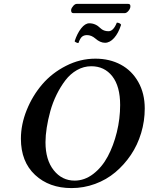

<svg xmlns="http://www.w3.org/2000/svg" viewBox="-20 -961 767 991"><path d="M214.8 -227.1Q214.8 -135.7 257.3 -82.3Q299.8 -28.8 365.2 -28.8Q416.5 -28.8 461.4 -63.2Q506.3 -97.7 536.1 -153.3Q565.9 -209 583 -278.6Q600.1 -348.1 600.1 -418.9Q600.1 -515.6 559.6 -567.4Q519 -619.1 451.2 -619.1Q412.1 -619.1 377.4 -599.4Q342.8 -579.6 317.6 -546.6Q292.5 -513.7 272.2 -472.7Q252 -431.6 239.7 -387.2Q227.5 -342.8 221.2 -302Q214.8 -261.2 214.8 -227.1ZM87.9 -245.1Q87.9 -318.8 117.9 -393.1Q147.9 -467.3 198.2 -525.9Q248.5 -584.5 321 -621.3Q393.6 -658.2 472.2 -658.2Q545.9 -658.2 603.3 -627.4Q660.6 -596.7 693.8 -537.8Q727.1 -479 727.1 -400.9Q727.1 -335.9 708.5 -274.2Q689.9 -212.4 655.5 -161.4Q621.1 -110.4 575.2 -71.8Q529.3 -33.2 470.7 -11.7Q412.1 9.8 349.1 9.8Q233.9 9.8 160.9 -58.3Q87.9 -126.5 87.9 -245.1ZM540 -799.8Q565.4 -799.8 583 -844.2Q590.3 -844.2 596.9 -840.8Q603.5 -837.4 605 -833Q591.3 -790 569.1 -765.1Q546.9 -740.2 522 -740.2Q497.1 -740.2 472.2 -762.2Q451.7 -779.8 429.2 -779.8Q413.6 -779.8 403.6 -771.7Q393.6 -763.7 384.8 -738.8Q379.9 -738.8 373.3 -741.9Q366.7 -745.1 365.2 -748Q378.4 -788.6 398.9 -814.7Q419.4 -840.8 440.9 -840.8Q473.1 -840.8 498 -815.9Q514.2 -799.8 540 -799.8ZM623 -893.1H358.9Q352.1 -893.1 349.1 -898.2Q346.2 -903.3 347.2 -910.2Q348.6 -919.9 357.9 -930.4Q367.2 -940.9 376 -940.9H642.1Q654.8 -940.9 652.8 -924.8Q651.4 -914.6 642.1 -903.8Q632.8 -893.1 623 -893.1Z"/></svg>

Font: Common Serif SemiBold
Style: Italic
Weight: 600
Italic angle: -12°
Designer: Philipp H. Poll, Khaled Hosny
Foundry: Stefan Peev, Context Ltd.
Version: Version 1.026